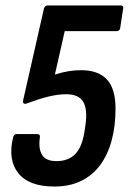

<svg xmlns="http://www.w3.org/2000/svg" viewBox="-20 -675 471 703"><path d="M179 8Q86 8 47 -41Q8 -90 28 -172Q31 -184 40 -184H116Q128 -184 126 -172Q120 -131 134 -108Q148 -85 187 -85Q231 -85 256.5 -112Q282 -139 290 -198L293 -218Q301 -275 284.5 -302.5Q268 -330 222 -330Q192 -330 156 -321Q120 -312 80 -297Q72 -293 67 -296.5Q62 -300 65 -309L141 -644Q145 -655 154 -655H422Q433 -655 431 -644L420 -572Q418 -561 407 -561H217L181 -402Q210 -411 232 -414.5Q254 -418 277 -418Q340 -418 371.5 -384Q403 -350 403 -277Q403 -214 389 -161.5Q375 -109 347 -71Q319 -33 277 -12.5Q235 8 179 8Z"/></svg>

Font: Sofia Sans Condensed
Style: Bold Italic
Weight: 700
Italic angle: -9°
Version: Version 4.100